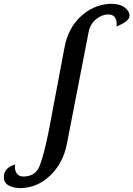

<svg xmlns="http://www.w3.org/2000/svg" viewBox="-179 -768 706 1017"><path d="M-75.2 228.5Q-158.7 223.6 -158.7 170.9Q-158.7 120.6 -99.1 103.5L-100.1 117.2Q-100.1 137.7 -88.6 152.3Q-77.1 167 -55.2 167Q9.8 167 32.2 107.7Q54.7 48.3 80.1 -78.6L163.1 -518.6Q182.1 -619.1 249 -681.2Q315.9 -743.2 404.3 -748Q457 -748 482.2 -728Q507.3 -708 507.3 -685.5Q507.3 -655.3 438 -627.9L439 -640.1Q439 -691.4 394 -691.4Q361.3 -691.4 330.3 -666.7Q299.3 -642.1 290.5 -598.6L175.3 -5.9Q156.2 94.7 86.9 161.6Q17.6 228.5 -75.2 228.5Z"/></svg>

Font: Kelvinch
Style: Bold Italic
Weight: 700
Italic angle: -10°
Designer: Paul James Miller
Foundry: High-Logic / Made with FontCreator
Version: Version 3.30 September 23, 2016